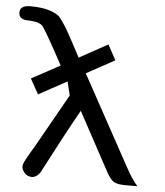

<svg xmlns="http://www.w3.org/2000/svg" viewBox="-72 -739 682 793"><g transform="rotate(5 269.0 -342.0)"><path d="M-21 -663Q-21 -693 22 -693Q72 -693 103 -682.5Q134 -672 144.5 -660Q155 -648 171 -623Q174 -618 176 -615L194 -583Q199 -574 208 -557Q217 -540 224.5 -526Q232 -512 239 -499Q258 -510 298 -531.5Q338 -553 357 -564L391 -501L274 -437L476 -68Q504 -16 527 9H474Q445 9 429 0Q413 -9 394 -46L267 -281Q209 -178 125 -16Q115 2 97 8Q94 9 91 9Q70 9 58.5 -5Q47 -19 47 -30Q47 -34 47.5 -36.5Q48 -39 49.5 -43Q51 -47 52.5 -50.5Q54 -54 57.5 -60.5Q61 -67 64.5 -73Q68 -79 74.5 -90.5Q81 -102 87 -112V-111Q109 -150 152 -226.5Q195 -303 216 -340L202 -397Q180 -385 139.5 -363Q99 -341 85 -333L50 -396L168 -460Q87 -610 76 -619Q65 -628 46.5 -631Q28 -634 14 -634Q0 -634 -10.5 -641Q-21 -648 -21 -663Z"/></g></svg>

Font: Coval
Style: Light
Weight: 300
Foundry: Context Ltd
Version: Version 001.000